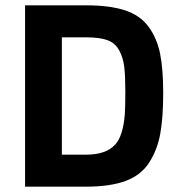

<svg xmlns="http://www.w3.org/2000/svg" viewBox="-20 -700 678 720"><path d="M303 0H74V-680H303Q391 -680 448 -661.5Q505 -643 536.5 -600.5Q568 -558 580 -500.5Q592 -443 592 -351Q592 -259 581 -198.5Q570 -138 539.5 -90.5Q509 -43 451 -21.5Q393 0 303 0ZM448 -270Q450 -302 450 -358.5Q450 -415 446 -449Q442 -483 427 -511Q412 -539 382.5 -549.5Q353 -560 303 -560H212V-120H303Q378 -120 412 -158Q441 -189 448 -270Z"/></svg>

Font: Titillium Web
Style: Bold
Weight: 700
Version: Version 1.001;PS 57.000;hotconv 1.0.70;makeotf.lib2.5.55311